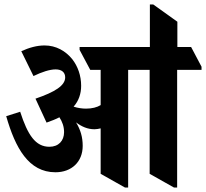

<svg xmlns="http://www.w3.org/2000/svg" viewBox="-20 -838 929 866"><path d="M230 -61C303 -61 353 -108 353 -180C353 -220 343 -253 323 -286C348 -267 375 -255 406 -255C416 -255 425 -257 434 -259V-54L544 8H558V-523H655V-54L765 8H779V-523H889V-537L842 -626H780V-740L671 -818H656V-626H339V-613L387 -523H434V-364C418 -354 395 -348 368 -348C350 -348 330 -351 312 -357C335 -383 346 -415 346 -451C346 -497 331 -539 306 -571C276 -608 233 -633 181 -633C146 -633 111 -623 76 -607L131 -495C168 -513 204 -525 231 -525C259 -525 274 -511 274 -489C274 -452 228 -423 140 -393L190 -285C212 -293 231 -300 248 -309C261 -289 269 -267 269 -242C269 -203 244 -176 203 -176C140 -176 105 -229 71 -334L8 -314C49 -171 109 -61 230 -61Z"/></svg>

Font: Noto Serif Devanagari ExtraCondensed ExtraBold
Style: Regular
Weight: 800
Width: 2
Designer: Universal Thirst, Indian Type Foundry and the Monotype Design Team
Foundry: Monotype Imaging Inc.
Version: Version 2.004